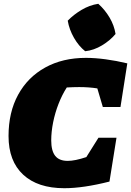

<svg xmlns="http://www.w3.org/2000/svg" viewBox="-20 -979 691 1012"><path d="M319 13Q179 13 102 -58.5Q25 -130 25 -262Q25 -387 75.5 -479.5Q126 -572 218 -623Q310 -674 433 -674Q480 -674 536.5 -666.5Q593 -659 651 -645L615 -415H522L493 -513Q449 -520 398 -520Q383 -520 366.5 -519.5Q350 -519 332 -518Q307 -479 288.5 -431.5Q270 -384 260 -334Q250 -284 250 -239Q250 -184 271 -157.5Q292 -131 337 -131Q375 -131 435 -151L499 -253H594L557 -22Q419 13 319 13ZM498 -959Q533 -928 557.5 -886.5Q582 -845 589 -800Q561 -766 518 -740Q475 -714 429 -709Q395 -736 370 -779.5Q345 -823 337 -870Q368 -902 410 -927Q452 -952 498 -959Z"/></svg>

Font: Piazzolla SC Black
Style: Italic
Weight: 900
Italic angle: -11.3°
Designer: Juan Pablo del Peral
Foundry: Huerta Tipografica
Version: Version 1.330